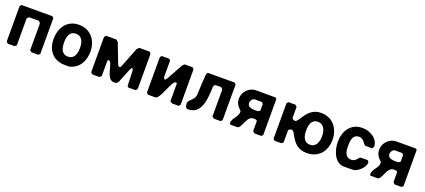

<svg xmlns="http://www.w3.org/2000/svg" viewBox="47 -1480 5383 2433"><g transform="rotate(20 2738.5 -263.5)"><path d="M220 -407H347C349 -404 370 -385 370 -380V-20L393 0H487L507 -20V-500L487 -520H73C68 -520 53 -499 53 -493V-27C53 -17 70 0 80 0H167L190 -20V-380C195 -387 208 -407 220 -407Z M600 -256C600 -101 689 7 847 7H907C1039 -27 1094 -138 1094 -264C1094 -413 1001 -534 844 -534C682 -534 600 -404 600 -256ZM740 -260C740 -333 758 -414 845 -414C932 -414 954 -335 954 -260C954 -188 933 -106 847 -106C759 -106 740 -185 740 -260Z M1665 -247C1680 -239 1678 -205 1679 -200C1680 -173 1685 -47 1685 -20C1687 -11 1695 0 1705 0H1792C1807 0 1819 -22 1819 -33V-487C1819 -498 1807 -520 1792 -520H1659L1632 -493L1525 -220C1521 -209 1514 -206 1505 -206C1491 -206 1483 -222 1479 -233C1463 -272 1393 -454 1379 -493L1352 -520H1219C1204 -520 1192 -498 1192 -487V-33C1192 -22 1204 0 1219 0H1305C1312 0 1321 -8 1325 -13C1328 -17 1335 -26 1335 -27V-233C1335 -234 1342 -239 1345 -240H1349C1410 -240 1391 1 1505 1C1539 1 1549 -5 1565 -33C1575 -58 1622 -175 1632 -200C1635 -210 1650 -242 1659 -247Z M2081 -280V-500C2081 -507 2064 -520 2058 -520H1964C1959 -520 1944 -499 1944 -493V-27C1944 -17 1961 0 1971 0H2064C2130 0 2190 -267 2244 -267C2252 -267 2261 -265 2261 -253V-20C2261 -18 2286 0 2291 0H2378L2398 -20V-500L2378 -520H2278C2267 -520 2247 -496 2244 -493C2228 -462 2148 -318 2131 -287C2126 -278 2112 -253 2098 -253C2092 -253 2081 -278 2081 -280Z M2828 -380V-20C2828 -18 2853 0 2858 0H2945L2965 -20V-500L2945 -520H2591C2565 -520 2565 -457 2565 -453C2562 -416 2553 -244 2551 -207C2540 -131 2464 -114 2464 -67C2464 -36 2469 1 2506 1C2702 1 2698 -245 2705 -380C2708 -390 2718 -407 2731 -407H2805C2807 -404 2828 -385 2828 -380Z M3065 -23C3065 -15 3066 0 3079 0H3166C3230 0 3230 -174 3326 -174C3336 -174 3376 -176 3376 -153V-27C3376 -26 3383 -17 3386 -13C3390 -8 3399 0 3406 0H3493L3513 -20V-500C3513 -509 3502 -520 3493 -520H3233C3140 -520 3065 -438 3065 -350C3065 -285 3091 -254 3139 -207C3140 -204 3140 -193 3140 -190C3140 -129 3065 -83 3065 -23ZM3205 -343C3205 -370 3229 -407 3259 -407H3353L3373 -387V-300C3373 -293 3352 -282 3346 -280C3341 -280 3315 -279 3309 -279C3265 -279 3205 -286 3205 -343Z M3788 -20V-180C3788 -196 3817 -207 3828 -207C3887 -207 3895 7 4108 7C4266 7 4359 -106 4359 -260C4359 -410 4269 -534 4108 -534C3917 -534 3884 -325 3829 -325C3816 -325 3788 -336 3788 -353V-500L3765 -520H3672L3652 -500V-20L3672 0H3758C3764 0 3788 -17 3788 -20ZM4004 -260C4004 -329 4021 -414 4106 -414C4193 -414 4219 -335 4219 -260C4219 -192 4196 -106 4113 -106C4024 -106 4004 -184 4004 -260Z M4430 -260C4430 -159 4478 7 4610 7H4724C4791 7 4884 -78 4884 -147C4884 -152 4869 -173 4864 -173H4777C4744 -173 4735 -106 4669 -106C4581 -106 4570 -186 4570 -260C4570 -330 4578 -414 4665 -414C4732 -414 4753 -333 4777 -333H4864C4872 -333 4884 -356 4884 -363C4884 -473 4760 -534 4667 -534C4507 -534 4430 -407 4430 -260Z M4957 -23C4957 -15 4958 0 4971 0H5058C5122 0 5122 -174 5218 -174C5228 -174 5268 -176 5268 -153V-27C5268 -26 5275 -17 5278 -13C5282 -8 5291 0 5298 0H5385L5405 -20V-500C5405 -509 5394 -520 5385 -520H5125C5032 -520 4957 -438 4957 -350C4957 -285 4983 -254 5031 -207C5032 -204 5032 -193 5032 -190C5032 -129 4957 -83 4957 -23ZM5097 -343C5097 -370 5121 -407 5151 -407H5245L5265 -387V-300C5265 -293 5244 -282 5238 -280C5233 -280 5207 -279 5201 -279C5157 -279 5097 -286 5097 -343Z"/></g></svg>

Font: Asimov Print
Style: C
Weight: 500
Designer: Google
Version: Version 2.000980: 2014